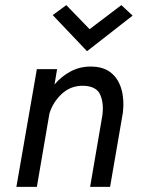

<svg xmlns="http://www.w3.org/2000/svg" viewBox="-20 -730 549 750"><path d="M330 -616 454 -710 498 -669 320 -530 186 -671 239 -710ZM380 -280Q386 -327 371.5 -360Q357 -393 307 -395Q256 -396 221 -363Q186 -330 173 -286L124 0H44L124 -460H203L193 -400Q219 -431 255 -450.5Q291 -470 334 -470Q384 -470 413.5 -446Q443 -422 454.5 -381Q466 -340 460 -290L410 0H332Z"/></svg>

Font: Jost*
Style: Italic
Weight: 400
Italic angle: -10°
Version: Version 3.7